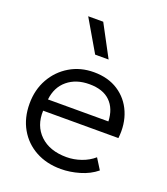

<svg xmlns="http://www.w3.org/2000/svg" viewBox="-140 -852 839 966"><g transform="rotate(20 279.0 -369.0)"><path d="M297.5 15Q221 15 162.5 -17Q104 -49 71 -106.8Q38 -164.5 38 -241Q38 -315.5 71 -374Q104 -432.5 160.8 -466.2Q217.5 -500 289.5 -500Q366 -500 420.2 -464.5Q474.5 -429 500.2 -368Q526 -307 517.5 -230.5H114.5Q111 -149.5 162.5 -100.2Q214 -51 304 -51Q343.5 -51 382.2 -64.5Q421 -78 449.5 -103L485.5 -45.5Q448.5 -15 397.2 0Q346 15 297.5 15ZM118 -292H441.5Q439 -359.5 400.2 -397.5Q361.5 -435.5 288.5 -435.5Q217.5 -435.5 171.5 -397.5Q125.5 -359.5 118 -292ZM264 -585 165 -754.5H245.5L336 -585Z"/></g></svg>

Font: Geologica ExtraLight
Style: Regular
Weight: 200
Designer: Sindre Bremnes, Frode Helland
Foundry: Monokrom Skriftforlag AS
Version: Version 1.010; ttfautohint (v1.8.4.7-5d5b);gftools[0.9.28]